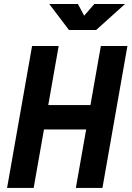

<svg xmlns="http://www.w3.org/2000/svg" viewBox="-20 -918 643 938"><path d="M350.6 0 400.9 -285.6H194.8L144.5 0H14.6L136.7 -693.4H266.6L215.8 -404.8H421.9L472.7 -693.4H602.5L480.5 0ZM316.9 -771.5 220.7 -898.4H360.8L391.1 -841.3L440.9 -898.4H590.8L449.7 -771.5Z"/></svg>

Font: Cascadia Mono
Style: Bold Italic
Weight: 700
Italic angle: -10°
Monospace: yes
Designer: Aaron Bell
Foundry: Saja Typeworks
Version: Version 2404.023; ttfautohint (v1.8.4)